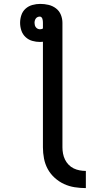

<svg xmlns="http://www.w3.org/2000/svg" viewBox="-20 -755 540 984"><path d="M420 209Q391 209 362.5 204.5Q334 200 308 188Q282 176 260 156Q238 136 224.5 111Q211 86 205.5 57.5Q200 29 200 0V-541Q196 -541 192.5 -540.5Q189 -540 185 -540Q165 -540 145.5 -545.5Q126 -551 111 -565Q96 -579 89.5 -598.5Q83 -618 83 -638Q83 -658 89.5 -677.5Q96 -697 111 -710.5Q126 -724 146 -729.5Q166 -735 186 -735Q208 -735 229 -730Q250 -725 267 -712Q284 -699 292 -679Q300 -659 300 -638V0Q300 16 303 32Q306 48 313 62.5Q320 77 331.5 89Q343 101 357.5 108Q372 115 388 118Q404 121 420 121ZM185 -605Q189 -605 193 -606Q197 -607 200 -609V-638Q200 -643 199.5 -648Q199 -653 197.5 -658Q196 -663 192.5 -666.5Q189 -670 184 -670Q178 -670 172.5 -667.5Q167 -665 163.5 -660Q160 -655 158.5 -649.5Q157 -644 157 -638Q157 -632 158.5 -626Q160 -620 164 -615Q168 -610 173.5 -607.5Q179 -605 185 -605Z"/></svg>

Font: Iosevka SS04 Semibold
Style: Regular
Weight: 600
Monospace: yes
Designer: Belleve Invis
Foundry: Belleve Invis
Version: Version 19.0.0; ttfautohint (v1.8.4)